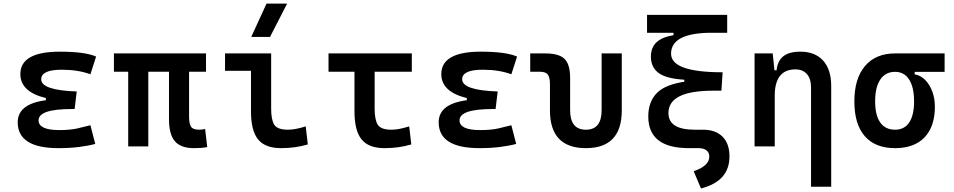

<svg xmlns="http://www.w3.org/2000/svg" viewBox="-20 -815 5313 1069"><path d="M305.7 9.8Q78.6 9.8 78.6 -134.3Q78.6 -245.1 262.7 -259.8L407.2 -305.7L395.5 -208H379.9Q194.8 -208 194.8 -145Q194.8 -90.8 309.6 -90.8Q371.1 -90.8 411.4 -100.1Q451.7 -109.4 483.4 -117.7L510.3 -13.7Q470.7 -2.9 419.2 3.4Q367.7 9.8 305.7 9.8ZM235.4 -211.9V-269Q93.3 -303.7 93.3 -402.3Q93.3 -527.3 313.5 -527.3Q453.6 -527.3 515.1 -500L483.4 -401.4Q415 -426.8 324.2 -426.8Q209.5 -426.8 209.5 -373.5Q209.5 -312.5 407.2 -305.7L395.5 -208Z M1060.1 9.8Q986.3 9.8 953.6 -28.6Q920.9 -66.9 920.9 -151.4V-517.6H1032.7V-166Q1032.7 -127.4 1043.2 -110.1Q1053.7 -92.8 1089.4 -92.8Q1096.7 -92.8 1104.2 -93.8Q1111.8 -94.7 1122.1 -96.7L1133.8 3.9Q1115.2 7.3 1099.6 8.5Q1084 9.8 1060.1 9.8ZM693.8 0V-517.6H805.7V0ZM614.3 -415.5V-517.6H1127V-415.5Z M1544.9 9.8Q1456.1 9.8 1416.7 -39.1Q1377.4 -87.9 1377.4 -195.3V-517.6H1489.7V-210Q1489.7 -148.4 1507.1 -120.6Q1524.4 -92.8 1584 -92.8Q1623 -92.8 1682.1 -111.3L1693.8 -10.7Q1655.8 0 1620.4 4.9Q1585 9.8 1544.9 9.8ZM1232.9 -420.9V-517.6H1390.6V-420.9ZM1378.9 -609.4 1463.9 -794.9H1578.6L1483.4 -609.4Z M2121.1 9.8Q2032.2 9.8 1992.9 -39.1Q1953.6 -87.9 1953.6 -195.3V-517.6H2065.9V-210Q2065.9 -148.4 2083.3 -120.6Q2100.6 -92.8 2160.2 -92.8Q2180.2 -92.8 2204.3 -97.4Q2228.5 -102.1 2258.3 -111.3L2270 -10.7Q2232.4 0 2196.5 4.9Q2160.6 9.8 2121.1 9.8ZM1809.1 -415.5V-517.6H2272.9V-415.5Z M2649.4 9.8Q2422.4 9.8 2422.4 -134.3Q2422.4 -245.1 2606.4 -259.8L2751 -305.7L2739.3 -208H2723.6Q2538.6 -208 2538.6 -145Q2538.6 -90.8 2653.3 -90.8Q2714.8 -90.8 2755.1 -100.1Q2795.4 -109.4 2827.1 -117.7L2854 -13.7Q2814.5 -2.9 2762.9 3.4Q2711.4 9.8 2649.4 9.8ZM2579.1 -211.9V-269Q2437 -303.7 2437 -402.3Q2437 -527.3 2657.2 -527.3Q2797.4 -527.3 2858.9 -500L2827.1 -401.4Q2758.8 -426.8 2668 -426.8Q2553.2 -426.8 2553.2 -373.5Q2553.2 -312.5 2751 -305.7L2739.3 -208Z M3242.2 9.8Q3042 9.8 3042 -200.2V-347.2Q3042 -384.8 3029.8 -400.1Q3017.6 -415.5 2987.3 -415.5H2932.1V-517.6H3015.6Q3092.3 -517.6 3123.3 -487.1Q3154.3 -456.5 3154.3 -380.9V-201.2Q3154.3 -92.8 3242.2 -92.8Q3329.6 -92.8 3329.6 -201.2V-517.6H3441.9V-200.2Q3441.9 9.8 3242.2 9.8Z M3815.4 9.8Q3702.1 9.8 3645.8 -34.2Q3589.4 -78.1 3589.4 -166.5Q3589.4 -249.5 3638.2 -298.1Q3687 -346.7 3802.7 -361.8L4003.4 -412.6L3996.6 -310.1H3951.7Q3826.2 -310.1 3763.9 -279.1Q3701.7 -248 3701.7 -185.5Q3701.7 -139.2 3738.3 -116Q3774.9 -92.8 3848.1 -92.8H3894.5L3869.1 9.8ZM3882.8 234.4 3842.3 138.2Q3883.3 124.5 3906.2 104.2Q3929.2 84 3929.2 56.6Q3929.2 34.7 3913.6 22.2Q3897.9 9.8 3869.1 9.8L3894.5 -92.8Q3964.4 -92.8 4002.9 -54Q4041.5 -15.1 4041.5 55.2Q4041.5 125 4002 169.4Q3962.4 213.9 3882.8 234.4ZM3790 -310.1V-371.1Q3688 -377.4 3646 -409.4Q3604 -441.4 3604 -499Q3604 -550.8 3635.5 -579.8Q3667 -608.9 3730 -619.1V-657.2L3947.3 -632.8Q3831.5 -632.8 3773.9 -603.8Q3716.3 -574.7 3716.3 -516.1Q3716.3 -464.4 3787.8 -438.5Q3859.4 -412.6 4003.4 -412.6L3996.6 -310.1ZM3582.5 -632.3V-732.4H4028.8V-632.3Z M4495.6 224.6V-327.1Q4495.6 -376 4472.9 -402.3Q4450.2 -428.7 4408.7 -428.7Q4293.5 -428.7 4293.5 -281.2L4263.2 -423.8H4303.7Q4309.1 -476.1 4341.3 -501.7Q4373.5 -527.3 4436 -527.3Q4518.1 -527.3 4563 -477.5Q4607.9 -427.7 4607.9 -336.9V224.6ZM4181.2 0V-517.6H4282.2L4293.5 -408.2V0Z M4963.4 9.8Q4853 9.8 4794.9 -56.9Q4736.8 -123.5 4736.8 -250.5Q4736.8 -377.9 4796.4 -447.8Q4856 -517.6 4963.4 -517.6L5072.8 -486.8V-400.9Q5105 -396 5130.4 -370.6Q5155.8 -345.2 5170.4 -306.4Q5185.1 -267.6 5185.1 -221.2Q5185.1 -147 5159.2 -95.5Q5133.3 -43.9 5084 -17.1Q5034.7 9.8 4963.4 9.8ZM4963.4 -92.8Q5015.1 -92.8 5042.2 -133.1Q5069.3 -173.3 5069.3 -250.5Q5069.3 -329.6 5041.7 -372.3Q5014.2 -415 4963.4 -415Q4910.2 -415 4881.3 -372.3Q4852.5 -329.6 4852.5 -250.5Q4852.5 -173.3 4880.9 -133.1Q4909.2 -92.8 4963.4 -92.8ZM4963.4 -415V-517.6H5239.3V-415Z"/></svg>

Font: Cascadia Mono Medium
Style: Regular
Weight: 500
Monospace: yes
Designer: Aaron Bell
Foundry: Saja Typeworks
Version: Version 2407.024